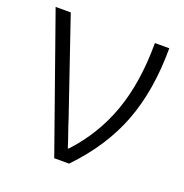

<svg xmlns="http://www.w3.org/2000/svg" viewBox="-102 -624 685 716"><g transform="rotate(20 240.5 -266.0)"><path d="M188 0 0 -532H60L188 -157Q195 -134 206 -103Q217 -72 223 -52H226Q311 -143 352.5 -259.5Q394 -376 394 -532H451Q451 -366 403 -239Q355 -112 247 0Z"/></g></svg>

Font: RS Noto Sans Light
Style: Regular
Weight: 300
Designer: Monotype Design Team
Foundry: Monotype Imaging Inc.
Version: Version 3.10